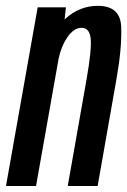

<svg xmlns="http://www.w3.org/2000/svg" viewBox="-50 -622 426 642"><path d="M-30 0 76 -597.5H170.5L166 -557Q214.5 -602.5 277 -602.5Q352.5 -602.5 355.2 -532.5Q358 -462.5 339.5 -358L276.5 0H176.5L239.5 -357Q257 -457 253.2 -493Q249.5 -529 222.5 -529Q197 -529 174.5 -496.5Q155 -467.5 146 -426L70.5 0Z"/></svg>

Font: Anybody Condensed Medium
Style: Italic
Weight: 500
Width: 3
Italic angle: -10°
Designer: Tyler Finck
Foundry: Etcetera Type Company
Version: Version 1.010; ttfautohint (v1.8.3) -l 8 -r 50 -G 200 -x 14 